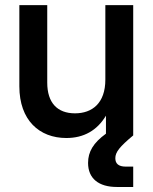

<svg xmlns="http://www.w3.org/2000/svg" viewBox="-20 -536 604 760"><path d="M242.7 10.3C311.5 10.3 364.3 -19.5 399.4 -78.1V-6.8C349.6 29.3 328.6 64.5 328.6 108.9C328.6 170.9 371.1 204.1 442.4 204.1H507.3V123.5H478C449.2 123.5 436.5 111.8 436.5 90.3C436.5 65.9 453.6 44.9 507.3 0V-515.6H397V-220.7C397 -127.4 344.7 -87.4 276.9 -87.4C207 -87.4 167 -128.9 167 -209V-515.6H56.6V-194.3C56.6 -60.1 135.7 10.3 242.7 10.3Z"/></svg>

Font: Raveo Display Display Medium
Style: Regular
Weight: 500
Designer: Jakub Foglar, Rasmus Andersson (Inter)
Foundry: Jakubfoglar.com
Version: Version 1.100;Glyphs 3.2.3 (3260)